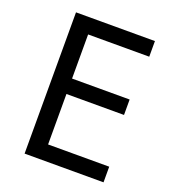

<svg xmlns="http://www.w3.org/2000/svg" viewBox="-131 -813 818 912"><g transform="rotate(20 278.0 -357.0)"><path d="M496 0V-79H187V-334H478V-412H187V-635H496V-714H97V0Z"/></g></svg>

Font: Noto Sans Newa
Style: Regular
Weight: 400
Designer: Monotype Design Team
Foundry: Monotype Imaging Inc.
Version: Version 2.007